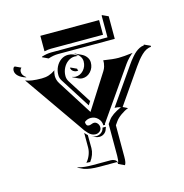

<svg xmlns="http://www.w3.org/2000/svg" viewBox="-107 -787 886 925"><g transform="rotate(-15 336.0 -324.5)"><path d="M2.9 -540Q2.9 -548.8 7.6 -555.2L13.2 -558.3L43.2 -544.4Q34.7 -537.1 34.7 -525.6Q34.7 -508.3 53.2 -495.1L53.7 -492.9Q30 -499.8 16.5 -512.2Q2.9 -524.7 2.9 -540ZM44.2 -480.2Q71.3 -468.8 124.8 -468.8Q144.3 -468.8 160.3 -474Q176.3 -479.2 193.4 -491Q190.9 -485.8 189.5 -477.8Q188 -469.7 188 -464.1Q188 -443.6 199.2 -425.8L309.3 -252.2L419.9 -425.8Q426 -435.3 429.1 -445.9Q432.1 -456.5 432.6 -462.3Q433.1 -468 433.1 -476.6Q480.2 -468.8 508.3 -468.8Q532 -468.8 579.1 -474.6Q572.8 -470.9 559.4 -457.4Q546.1 -443.8 537.6 -431.6L361.3 -178.5V-173.8H352.5Q352.5 -194.3 337.9 -209.1Q323.2 -223.9 302.7 -223.9Q284.7 -223.9 270.8 -212.2Q270.8 -191.4 285.9 -191.2Q291 -191.2 298.7 -194.2Q306.4 -197.3 311.5 -197.3Q321.5 -197.3 328.7 -188.7Q335.9 -180.2 335.9 -168.2Q335.9 -157.2 327 -149.5Q318.1 -141.8 305.7 -141.8Q296.4 -141.8 287.8 -145.9Q279.3 -149.9 271.4 -158.1Q263.4 -166.3 257.4 -174.2Q251.5 -182.1 243.7 -194.1ZM151.4 -567.4 153.3 -570.1Q179 -578.1 201.4 -578.1H481.4V-686.5L483.4 -688.5L513.4 -674.6V-562H231.4Q207.5 -562 181.4 -553.2ZM170.9 -591.6V-668.9H463.9V-595.7H203.4Q190.7 -595.7 170.9 -591.6ZM176.8 -9.8H182.9Q210.2 -2 253.9 -2H343.3Q354.2 -2 363 2.9Q371.8 7.8 374.5 18.8Q378.9 8.8 378.9 -14.6V-173.1L391.4 -190.9Q408.2 -214.8 457 -236.3Q441.4 -241 429.9 -241H426.3L552 -421.6Q559.1 -431.6 564.5 -439Q569.8 -446.3 579.7 -457.5Q589.6 -468.8 598.3 -476Q606.9 -483.2 618 -488.9Q629.2 -494.6 639.6 -495.1L641.6 -499L671.9 -485.4V-479.5Q660.4 -479.5 648.3 -473.4Q636.2 -467.3 624.6 -456.1Q613 -444.8 603.5 -433.1Q594 -421.4 583.7 -406.5L465.1 -235.1L488.8 -223.1Q470 -216.1 451.3 -202.6Q432.6 -189.2 423.1 -175.8L410.9 -158.4V-0.7Q410.9 30.3 403.1 38.6L373 24.4Q373 18.8 370.8 14.2H283.9Q234.6 14.2 206.8 4.2ZM205.6 -464.1Q205.6 -485.8 214.8 -504.6Q224.1 -523.4 240.2 -534.7Q256.3 -545.9 275.4 -545.9Q289.1 -545.9 301 -541.1Q313 -536.4 321.3 -528.1L317.6 -528.8Q311.5 -529.8 305.4 -530Q287.1 -530 271.5 -519Q255.9 -508.1 246.7 -489.7Q237.5 -471.4 237.5 -450.2Q237.5 -435.3 245.6 -422.4L320.1 -305.2L321.8 -304.2L309.6 -284.9L213.9 -435.3Q205.3 -448.7 205.6 -464.1ZM226.8 -20.5Q240 -35.9 246.9 -54.1Q253.9 -72.3 253.9 -89.8V-162.6Q261 -153.8 268.1 -147.7L268.6 -83Q268.6 -67.4 262.7 -50.9Q256.8 -34.4 245.6 -19.5Q236.3 -19.8 226.8 -20.5ZM268.1 -436.3 268.3 -438.2Q275.9 -434.8 284.4 -434.6Q307.6 -434.6 324.1 -452.6Q340.6 -470.7 340.6 -496.1Q340.6 -510.5 331.7 -522.7Q322.8 -534.9 307.9 -541.7L308.6 -543.7L338.6 -529.5Q354 -522.5 363.3 -509.8Q372.6 -497.1 372.6 -482.2Q372.6 -455.8 355.6 -437.3Q338.6 -418.7 314.5 -418.7Q305.7 -418.7 298.1 -422.1ZM269 -481.9 271 -484.1 301 -470Q301 -465.6 303 -461.4L304.4 -459.7Q301 -459 297.4 -459.2Q287.8 -459.2 279.1 -465.3Q270.3 -471.4 269 -481.9ZM284.4 -136.7Q294.9 -131.8 305.7 -132.1Q320.6 -132.1 332 -141.1Q343.5 -150.1 345.5 -164.1H361.3V-157.2H359.4Q357.2 -143.3 346.1 -134.2Q335 -125 320.3 -125Q309.8 -125 298.6 -130.1Z"/></g></svg>

Font: AgreloyS1
Style: Medium
Weight: 400
Designer: gluk
Foundry: gluk
Version: Version 0.27